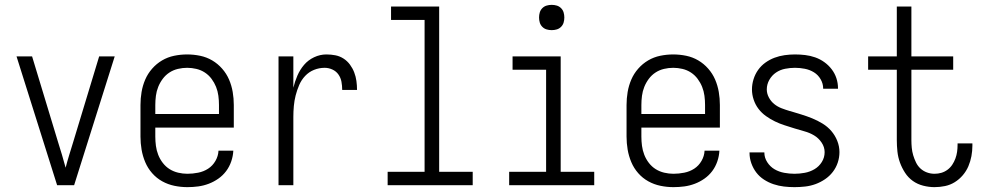

<svg xmlns="http://www.w3.org/2000/svg" viewBox="-20 -762 4040 790"><path d="M215 0 48 -530H112L219 -177Q227 -151 235 -125Q243 -99 250 -72Q257 -99 265 -125Q273 -151 281 -177L388 -530H452L285 0Z M751 8Q724 8 697.5 2.5Q671 -3 647.5 -16Q624 -29 606 -49.5Q588 -70 577.5 -95Q567 -120 562.5 -146.5Q558 -173 558 -200V-330Q558 -357 562.5 -383.5Q567 -410 577.5 -434.5Q588 -459 606 -479.5Q624 -500 647 -513.5Q670 -527 696.5 -532.5Q723 -538 750 -538Q777 -538 803.5 -532.5Q830 -527 853 -513.5Q876 -500 894 -479.5Q912 -459 922.5 -434.5Q933 -410 937.5 -383.5Q942 -357 942 -330V-237H619V-200Q619 -181 621.5 -162Q624 -143 631 -125Q638 -107 650 -91.5Q662 -76 678 -66Q694 -56 713 -51.5Q732 -47 751 -47Q773 -47 795.5 -51.5Q818 -56 836.5 -68Q855 -80 866.5 -100Q878 -120 879 -142H940Q939 -120 931.5 -98Q924 -76 910.5 -58Q897 -40 878.5 -27Q860 -14 839 -6Q818 2 796 5Q774 8 751 8ZM881 -293V-330Q881 -349 878.5 -368Q876 -387 869 -404.5Q862 -422 850.5 -437.5Q839 -453 823 -463.5Q807 -474 788 -478.5Q769 -483 750 -483Q731 -483 712 -478.5Q693 -474 677 -463.5Q661 -453 649.5 -437.5Q638 -422 631 -404.5Q624 -387 621.5 -368Q619 -349 619 -330V-293Z M1126 0V-530H1187V-401Q1193 -426 1203.5 -450.5Q1214 -475 1231 -495Q1248 -515 1272.5 -526.5Q1297 -538 1323 -538Q1342 -538 1360 -534.5Q1378 -531 1393.5 -521Q1409 -511 1420 -496Q1431 -481 1437.5 -464Q1444 -447 1446.5 -429Q1449 -411 1449 -392H1388Q1388 -409 1385 -425.5Q1382 -442 1372.5 -455.5Q1363 -469 1347.5 -476Q1332 -483 1316 -483Q1293 -483 1272 -474.5Q1251 -466 1235.5 -449.5Q1220 -433 1211 -412Q1202 -391 1196.5 -369.5Q1191 -348 1189 -325.5Q1187 -303 1187 -281V0Z M1575 0V-55H1727V-680H1589V-735H1787V-55H1925V0Z M2075 0V-55H2227V-475H2089V-530H2287V-55H2425V0ZM2250 -638Q2239 -638 2229 -641Q2219 -644 2211.5 -651.5Q2204 -659 2201 -669Q2198 -679 2198 -690Q2198 -701 2201 -711Q2204 -721 2211.5 -728.5Q2219 -736 2229 -739Q2239 -742 2250 -742Q2261 -742 2271 -739Q2281 -736 2288.5 -728.5Q2296 -721 2299 -711Q2302 -701 2302 -690Q2302 -679 2299 -669Q2296 -659 2288.5 -651.5Q2281 -644 2271 -641Q2261 -638 2250 -638Z M2751 8Q2724 8 2697.5 2.5Q2671 -3 2647.5 -16Q2624 -29 2606 -49.5Q2588 -70 2577.5 -95Q2567 -120 2562.5 -146.5Q2558 -173 2558 -200V-330Q2558 -357 2562.5 -383.5Q2567 -410 2577.5 -434.5Q2588 -459 2606 -479.5Q2624 -500 2647 -513.5Q2670 -527 2696.5 -532.5Q2723 -538 2750 -538Q2777 -538 2803.5 -532.5Q2830 -527 2853 -513.5Q2876 -500 2894 -479.5Q2912 -459 2922.5 -434.5Q2933 -410 2937.5 -383.5Q2942 -357 2942 -330V-237H2619V-200Q2619 -181 2621.5 -162Q2624 -143 2631 -125Q2638 -107 2650 -91.5Q2662 -76 2678 -66Q2694 -56 2713 -51.5Q2732 -47 2751 -47Q2773 -47 2795.5 -51.5Q2818 -56 2836.5 -68Q2855 -80 2866.5 -100Q2878 -120 2879 -142H2940Q2939 -120 2931.5 -98Q2924 -76 2910.5 -58Q2897 -40 2878.5 -27Q2860 -14 2839 -6Q2818 2 2796 5Q2774 8 2751 8ZM2881 -293V-330Q2881 -349 2878.5 -368Q2876 -387 2869 -404.5Q2862 -422 2850.5 -437.5Q2839 -453 2823 -463.5Q2807 -474 2788 -478.5Q2769 -483 2750 -483Q2731 -483 2712 -478.5Q2693 -474 2677 -463.5Q2661 -453 2649.5 -437.5Q2638 -422 2631 -404.5Q2624 -387 2621.5 -368Q2619 -349 2619 -330V-293Z M3249 8Q3227 8 3205.5 5.5Q3184 3 3163 -4Q3142 -11 3123.5 -23Q3105 -35 3092 -52Q3079 -69 3071.5 -90Q3064 -111 3064 -133Q3064 -133 3064 -133.5Q3064 -134 3064 -135H3125Q3125 -135 3125 -134.5Q3125 -134 3125 -134Q3125 -113 3137 -94.5Q3149 -76 3167 -65.5Q3185 -55 3206.5 -51Q3228 -47 3249 -47Q3270 -47 3291.5 -51Q3313 -55 3331.5 -66Q3350 -77 3361.5 -95.5Q3373 -114 3373 -136Q3373 -157 3360.5 -175.5Q3348 -194 3329.5 -205Q3311 -216 3290.5 -221.5Q3270 -227 3249.5 -233.5Q3229 -240 3208.5 -246.5Q3188 -253 3168.5 -262.5Q3149 -272 3131.5 -284.5Q3114 -297 3101 -314Q3088 -331 3081 -352Q3074 -373 3074 -394Q3074 -415 3080.5 -436Q3087 -457 3099.5 -474.5Q3112 -492 3129.5 -504.5Q3147 -517 3167 -524.5Q3187 -532 3208.5 -535Q3230 -538 3251 -538Q3272 -538 3293 -535.5Q3314 -533 3334 -526Q3354 -519 3371.5 -506.5Q3389 -494 3402 -477Q3415 -460 3421.5 -440Q3428 -420 3428 -399Q3428 -398 3428 -397.5Q3428 -397 3428 -397H3367Q3367 -397 3367 -397Q3367 -397 3367 -398Q3367 -418 3356.5 -436Q3346 -454 3329 -464.5Q3312 -475 3291.5 -479Q3271 -483 3251 -483Q3231 -483 3210.5 -479Q3190 -475 3173 -463.5Q3156 -452 3145.5 -433.5Q3135 -415 3135 -394Q3135 -377 3143.5 -361Q3152 -345 3165.5 -334Q3179 -323 3196 -316.5Q3213 -310 3230 -305H3231Q3254 -298 3277 -291Q3300 -284 3322 -275Q3344 -266 3364.5 -253.5Q3385 -241 3400.5 -223Q3416 -205 3425 -182.5Q3434 -160 3434 -136Q3434 -114 3427 -93Q3420 -72 3406.5 -54.5Q3393 -37 3374.5 -24.5Q3356 -12 3335.5 -4.5Q3315 3 3293 5.5Q3271 8 3249 8Z M3825 8Q3802 8 3778.5 2Q3755 -4 3736 -17.5Q3717 -31 3704 -51Q3691 -71 3683 -93Q3675 -115 3672.5 -138.5Q3670 -162 3670 -185V-475H3552V-530H3670V-735H3730V-530H3902V-475H3730V-185Q3730 -170 3731.5 -154Q3733 -138 3737.5 -123Q3742 -108 3749 -93.5Q3756 -79 3767.5 -68.5Q3779 -58 3794 -52.5Q3809 -47 3825 -47Q3840 -47 3853.5 -51Q3867 -55 3878.5 -63.5Q3890 -72 3898 -84Q3906 -96 3911 -109.5Q3916 -123 3918 -137Q3920 -151 3920 -166Q3920 -167 3920 -169Q3920 -171 3920 -172H3981Q3981 -170 3981 -167.5Q3981 -165 3981 -163Q3981 -141 3977 -119.5Q3973 -98 3964.5 -78Q3956 -58 3941.5 -41Q3927 -24 3908.5 -12.5Q3890 -1 3868.5 3.5Q3847 8 3825 8Z"/></svg>

Font: Iosevka Term Light
Style: Regular
Weight: 300
Monospace: yes
Designer: Belleve Invis
Foundry: Belleve Invis
Version: Version 9.0.1; ttfautohint (v1.8.3)